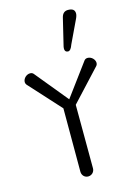

<svg xmlns="http://www.w3.org/2000/svg" viewBox="-127 -765 692 986"><g transform="rotate(-15 218.5 -271.5)"><path d="M403 -383C406 -387 408 -392 408 -397C408 -417 389 -434 370 -434C362 -434 356 -431 352 -426L224 -253L82 -426C78 -431 72 -434 64 -434C44 -434 26 -416 26 -397C26 -392 28 -387 31 -383L183 -216V121C183 140 197 155 216 155C235 155 250 140 250 121L249 -217ZM363 -640C369 -652 372 -662 372 -670C372 -689 360 -698 336 -698C318 -698 306 -688 301 -667L268 -530C261 -505 266 -492 283 -492C292 -492 300 -502 307 -522Z"/></g></svg>

Font: GFS Decker
Style: Normal
Weight: 400
Foundry: George D. Matthiopoulos
Version: Version 1.000